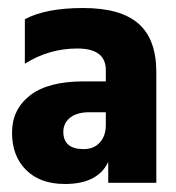

<svg xmlns="http://www.w3.org/2000/svg" viewBox="-20 -848 440 479"><path d="M142 -389Q80 -389 45 -424Q10 -459 10 -517Q10 -575 55 -610Q100 -645 189 -645H244V-673Q244 -727 173 -727Q102 -727 42 -689V-800Q94 -828 187.5 -828Q281 -828 325.5 -789Q370 -750 370 -668V-392H250V-444Q224 -389 142 -389ZM189 -476Q214 -476 229 -492.5Q244 -509 244 -536V-568H203Q172 -568 155 -554.5Q138 -541 138 -519Q138 -476 189 -476Z"/></svg>

Font: Hind Vadodara
Style: Bold
Weight: 700
Designer: Hitesh Malaviya
Foundry: Indian Type Foundry
Version: Version 0.702;PS 1.0;hotconv 1.0.81;makeotf.lib2.5.63406